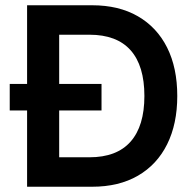

<svg xmlns="http://www.w3.org/2000/svg" viewBox="-20 -710 735 730"><path d="M139 0V-112H320Q424 -112 476.5 -171.5Q529 -231 529 -345Q529 -460 476.5 -519Q424 -578 320 -578H139V-690H330Q432 -690 504.5 -648Q577 -606 615.5 -529Q654 -452 654 -345Q654 -239 615.5 -161.5Q577 -84 504.5 -42Q432 0 330 0ZM83 0V-690H205V0ZM17 -290V-391H366V-290Z"/></svg>

Font: Radio Canada Big Medium
Style: Regular
Weight: 500
Designer: Étienne Aubert Bonn
Foundry: Coppers and Brasses
Version: Version 1.001